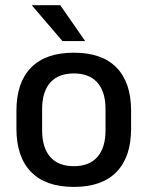

<svg xmlns="http://www.w3.org/2000/svg" viewBox="-20 -704 566 736"><path d="M263 12.5Q155 12.5 99 -45Q43 -102.5 43 -210.5V-280Q43 -387.5 99 -444.8Q155 -502 263 -502Q371 -502 426.8 -444.8Q482.5 -387.5 482.5 -280V-210.5Q482.5 -102.5 426.8 -45Q371 12.5 263 12.5ZM263 -67Q322.5 -67 353.5 -102.5Q384.5 -138 384.5 -204.5V-286Q384.5 -352 353.5 -387.2Q322.5 -422.5 263 -422.5Q203.5 -422.5 172.5 -387.2Q141.5 -352 141.5 -286V-204.5Q141.5 -138 172.5 -102.5Q203.5 -67 263 -67ZM211 -684 305.5 -548V-546.5H219.5L103 -682.5V-684Z"/></svg>

Font: Anek Gurmukhi Medium Medium
Style: Regular
Weight: 500
Version: Version 1.003